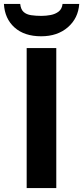

<svg xmlns="http://www.w3.org/2000/svg" viewBox="-46 -959 424 979"><path d="M90 0V-714H241V0ZM358 -939Q353 -866 300 -820Q247 -774 164 -774Q78 -774 28 -819Q-22 -864 -26 -939H57Q60 -911 74.5 -898Q89 -885 113 -881.5Q137 -878 165 -878Q189 -878 212.5 -882.5Q236 -887 253 -900Q270 -913 273 -939Z"/></svg>

Font: Noto IKEA Simplified Chinese
Style: Bold
Weight: 700
Designer: Monotype Design Team
Foundry: Monotype Imaging Inc.
Version: Version 1.100